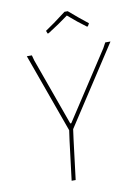

<svg xmlns="http://www.w3.org/2000/svg" viewBox="-91 -879 673 938"><g transform="rotate(-10 246.0 -409.5)"><path d="M196 -729 191 -743Q228 -767 296 -819H312Q364 -774 404 -743L396 -729H391Q351 -758 304 -799Q257 -764 201 -729ZM492 -637 238 -247 231 -195 207 0H187L211 -195L218 -245L77 -637H102L109 -611L229 -277H234L452 -611L466 -637Z"/></g></svg>

Font: Alegreya Sans Thin
Style: Italic
Weight: 100
Italic angle: -7°
Designer: Juan Pablo del Peral
Foundry: Huerta Tipografica
Version: Version 2.007